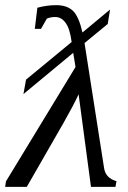

<svg xmlns="http://www.w3.org/2000/svg" viewBox="-43 -724 496 745"><path d="M285 -557 361 -71Q367 -33 409 -21L405 1H310L262 -358Q242 -315 204 -248L61 1H-23L-20 -20L250 -464L241 -519L48 -359L58 -415L235 -561Q228 -614 211 -636Q195 -658 171 -658Q154 -658 139 -652L116 -612H92L102 -694Q139 -704 175 -704Q218 -704 241 -681Q263 -659 277 -598L384 -687L375 -631Z"/></svg>

Font: Libra Serif Modern
Style: Italic
Weight: 400
Italic angle: -12°
Designer: Stefan Peev, Context Ltd
Foundry: Stefan Peev, Context Ltd
Version: Version 1.000